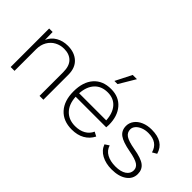

<svg xmlns="http://www.w3.org/2000/svg" viewBox="-50 -1247 1763 1763"><g transform="rotate(45 831.0 -365.5)"><path d="M514 -324V0H464V-308Q464 -388 425 -427Q386 -466 318 -466Q270 -466 229 -444Q188 -422 163.5 -380Q139 -338 139 -282V0H89V-500H134L136 -399Q160 -453 209.5 -481.5Q259 -510 323 -510Q409 -510 461.5 -462Q514 -414 514 -324Z M1101 -229H704Q709 -137 758.5 -85.5Q808 -34 891 -34Q950 -34 992.5 -58Q1035 -82 1054 -126L1096 -104Q1068 -49 1016 -19.5Q964 10 891 10Q780 10 717.5 -59Q655 -128 655 -250Q655 -372 715.5 -441Q776 -510 885 -510Q987 -510 1045 -442Q1103 -374 1103 -262Q1103 -245 1101 -229ZM704 -274H1056Q1051 -364 1006.5 -415Q962 -466 885 -466Q804 -466 757 -415.5Q710 -365 704 -274ZM988 -741 894 -583H853L933 -741Z M1200 -107 1241 -134Q1256 -84 1302 -59Q1348 -34 1415 -34Q1483 -34 1521.5 -60Q1560 -86 1560 -129Q1560 -166 1527 -188Q1494 -210 1411 -225Q1306 -244 1263 -276Q1220 -308 1220 -367Q1220 -406 1244 -439Q1268 -472 1312 -491Q1356 -510 1412 -510Q1491 -510 1538.5 -480Q1586 -450 1604 -388L1561 -363Q1533 -466 1412 -466Q1372 -466 1339.5 -453Q1307 -440 1288.5 -418.5Q1270 -397 1270 -372Q1270 -331 1304 -308Q1338 -285 1424 -270Q1526 -253 1568 -221Q1610 -189 1610 -131Q1610 -67 1555.5 -28.5Q1501 10 1409 10Q1333 10 1277 -20Q1221 -50 1200 -107Z"/></g></svg>

Font: Work Sans Light
Style: Regular
Weight: 300
Designer: Wei Huang
Foundry: Wei Huang
Version: Version 1.500